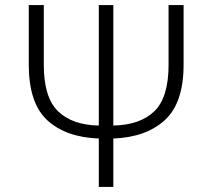

<svg xmlns="http://www.w3.org/2000/svg" viewBox="-20 -734 833 754"><path d="M368 0V-190Q238 -195 165.5 -262Q93 -329 93 -480V-714H152V-479Q152 -352 207.5 -297.5Q263 -243 368 -241V-714H425V-241Q530 -243 586 -297Q642 -351 642 -480V-714H701V-480Q701 -330 627.5 -262.5Q554 -195 425 -190V0Z"/></svg>

Font: RS Noto Sans Light
Style: Regular
Weight: 300
Designer: Monotype Design Team
Foundry: Monotype Imaging Inc.
Version: Version 3.10